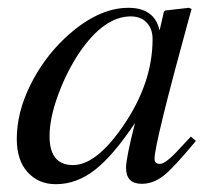

<svg xmlns="http://www.w3.org/2000/svg" viewBox="-20 -461 554 492"><path d="M469 -111 482 -100Q426 -32 399.5 -11Q373 10 343 10Q303 10 303 -31Q303 -56 326 -146Q270 -62 223 -25.5Q176 11 123 11Q79 11 51 -19.5Q23 -50 23 -105Q23 -172 57 -241.5Q91 -311 146 -363Q229 -441 309 -441Q376 -441 389 -383L400 -431L403 -434L464 -441L471 -438Q470 -434 465 -417Q376 -93 376 -54Q376 -41 390 -41Q405 -41 442 -82ZM371 -361Q371 -387 356 -403Q341 -419 315 -419Q247 -419 184 -327Q151 -278 129 -218Q107 -158 107 -112Q107 -38 167 -38Q226 -38 294 -136Q371 -247 371 -361Z"/></svg>

Font: STIX
Style: Italic
Weight: 400
Italic angle: -16.33°
Designer: MicroPress Inc., with final additions and corrections provided by Coen Hoffman, Elsevier (retired)
Version: Version 1.1.1